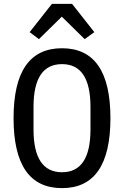

<svg xmlns="http://www.w3.org/2000/svg" viewBox="-20 -959 640 991"><path d="M248 -939H352L467 -793L417 -757L299 -873L181 -757L133 -793ZM550 -349Q550 12 300 12Q50 12 50 -349Q50 -710 300 -710Q550 -710 550 -349ZM447 -291V-407Q447 -628 300 -628Q153 -628 153 -407V-291Q153 -70 300 -70Q447 -70 447 -291Z"/></svg>

Font: IBM Plex Mono Text
Style: Regular
Weight: 450
Designer: Mike Abbink, Paul van der Laan, Pieter van Rosmalen
Foundry: Bold Monday
Version: Version 2.000